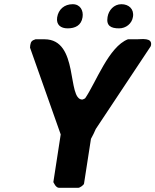

<svg xmlns="http://www.w3.org/2000/svg" viewBox="-20 -894 739 914"><path d="M269 -254 234 -27C234 -26 240 -17 242 -13C245 -8 253 0 260 0H353C360 0 379 -13 380 -20L413 -233C421 -248 430 -265 436 -280L697 -673C697 -674 699 -678 699 -679C705 -716 655 -707 632 -707H589C498 -672 437 -502 386 -427C385 -425 374 -420 372 -420C297 -420 358 -707 192 -707H149C131 -701 127 -696 124 -679C124 -676 123 -667 123 -667ZM252 -811C247 -776 269 -759 302 -759C338 -759 367 -773 373 -812C378 -844 362 -874 326 -874C286 -874 258 -849 252 -811ZM492 -813C485 -771 508 -759 547 -759C579 -759 608 -781 613 -814C619 -851 593 -874 558 -874C522 -874 497 -845 492 -813Z"/></svg>

Font: Asimov Print
Style: CIt
Weight: 500
Designer: Google
Version: Version 2.000980: 2014